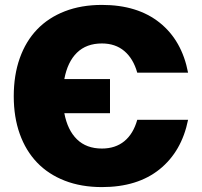

<svg xmlns="http://www.w3.org/2000/svg" viewBox="-20 -746 821 782"><path d="M395 16Q540 16 630 -56.5Q720 -129 746 -258H539Q523 -201 486.5 -171Q450 -141 395 -141Q332 -141 293.5 -178.5Q255 -216 242 -285H428V-424H242Q255 -494 293.5 -531.5Q332 -569 395 -569Q450 -569 486.5 -538Q523 -507 539 -450H746Q721 -581 630.5 -653.5Q540 -726 395 -726Q311 -726 244 -700Q177 -674 131 -626Q85 -578 60.5 -509Q36 -440 36 -354Q36 -269 60.5 -200.5Q85 -132 131 -84Q177 -36 244 -10Q311 16 395 16Z"/></svg>

Font: Geist Black
Style: Regular
Weight: 400
Designer: Basement.studio, Andrés Briganti, Mateo Zaragoza
Foundry: Basement.studio, Vercel, Andrés Briganti, Guido Ferreyra, Mateo Zaragoza
Version: Version 1.401